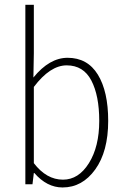

<svg xmlns="http://www.w3.org/2000/svg" viewBox="-20 -784 540 817"><path d="M246.1 13.7Q179.7 13.7 126 -47.9H124L118.2 0H87.9V-763.7H124V-557.6L122.1 -454.1Q190.4 -538.1 267.6 -538.1Q352.5 -538.1 396.5 -466.3Q440.4 -394.5 440.4 -269.5Q440.4 -139.6 385.3 -63Q330.1 13.7 246.1 13.7ZM248 -19.5Q314.5 -19.5 358.4 -89.8Q402.3 -160.2 402.3 -269.5Q402.3 -377 368.7 -441.4Q335 -505.9 263.7 -505.9Q193.4 -505.9 124 -414.1V-89.8Q177.7 -19.5 248 -19.5Z"/></svg>

Font: Gen Shin Gothic Monospace ExtraLight
Style: Regular
Weight: 200
Designer: [Source Han Sans]
Ryoko NISHIZUKA  (kana & ideographs); Paul D. Hunt (Latin, Greek & Cyrillic); Wenlong ZHANG  (bopomofo
Version: Version 1.002.20150607